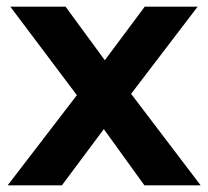

<svg xmlns="http://www.w3.org/2000/svg" viewBox="-20 -557 626 577"><path d="M292 -169 414 0H583L374 -275L574 -537H415L295 -376L177 -537H11L211 -271L3 0H166Z"/></svg>

Font: Montserrat-Alt1
Style: Bold
Weight: 700
Designer: Differentunic
Foundry: Differentunic
Version: Version 7.222